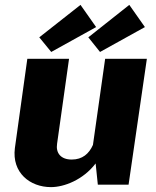

<svg xmlns="http://www.w3.org/2000/svg" viewBox="-20 -757 638 787"><path d="M310 -737 141 -604 190 -544 374 -646ZM510 -737 342 -604 390 -544 574 -646ZM189 10C242 10 320 -19 372 -87L381 0H507L582 -516H411L361 -163C345 -127 318 -103 274 -103C229 -103 208 -130 214 -168L263 -516H92L41 -150C28 -49 103 10 189 10Z"/></svg>

Font: United Sans ExtraBold
Style: Italic
Weight: 800
Italic angle: -8°
Designer: Pablo Impallari, Rodrigo Fuenzalida (Modified by Dan O. Williams)
Version: Version 1.000;PS 001.000;hotconv 1.0.88;makeotf.lib2.5.64775